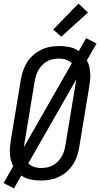

<svg xmlns="http://www.w3.org/2000/svg" viewBox="-25 -1000 559 1072"><path d="M53 52 -5 22 49 -72Q40 -88 36 -105Q32 -122 30.5 -140Q29 -158 30.5 -177Q32 -196 35 -214L92 -559Q96 -584 105 -608.5Q114 -633 128 -655Q142 -677 163 -694.5Q184 -712 207 -723Q230 -734 255.5 -738.5Q281 -743 306 -743Q336 -743 364 -737Q392 -731 415 -715L456 -787L514 -757L460 -663Q469 -647 473 -630Q477 -613 478.5 -595Q480 -577 478.5 -558Q477 -539 474 -521L417 -176Q413 -151 404.5 -126.5Q396 -102 381.5 -80Q367 -58 346.5 -40.5Q326 -23 302.5 -12Q279 -1 253.5 3.5Q228 8 203 8Q173 8 145 2Q117 -4 94 -20ZM108 -178 376 -647Q363 -660 344.5 -666.5Q326 -673 305 -673Q289 -673 272.5 -670Q256 -667 240.5 -659Q225 -651 212.5 -638.5Q200 -626 191 -611Q182 -596 177 -580Q172 -564 169 -548ZM204 -62Q220 -62 236.5 -65Q253 -68 268.5 -76Q284 -84 296.5 -96.5Q309 -109 318 -124Q327 -139 332 -155Q337 -171 340 -187L401 -557L133 -88Q146 -75 164.5 -68.5Q183 -62 204 -62ZM317 -795 272 -835 413 -980 466 -930Z"/></svg>

Font: Iosevka Fixed
Style: Italic
Weight: 400
Italic angle: -9°
Monospace: yes
Designer: Belleve Invis
Foundry: Belleve Invis
Version: Version 33.2.4